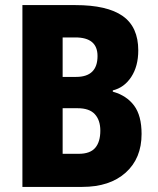

<svg xmlns="http://www.w3.org/2000/svg" viewBox="-20 -734 621 754"><path d="M276 -714Q401 -714 462 -671Q523 -628 523 -536Q523 -474 495.5 -432Q468 -390 423 -379V-374Q477 -359 506.5 -319.5Q536 -280 536 -208Q536 -112 473.5 -56Q411 0 303 0H68V-714ZM279 -432Q363 -432 363 -514Q363 -587 276 -587H226V-432ZM226 -309V-130H289Q334 -130 354 -153.5Q374 -177 374 -221Q374 -262 352.5 -285.5Q331 -309 285 -309Z"/></svg>

Font: Noto Sans Devanagari Condensed ExtraBold
Style: Regular
Weight: 800
Width: 3
Designer: Jelle Bosma - Monotype Design Team
Foundry: Monotype Imaging Inc.
Version: Version 2.004; ttfautohint (v1.8.4.7-5d5b)